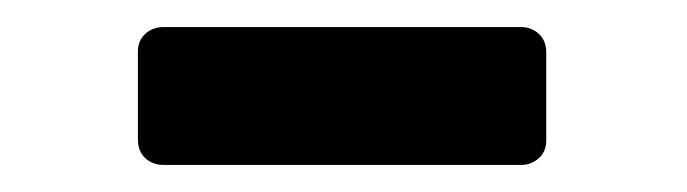

<svg xmlns="http://www.w3.org/2000/svg" viewBox="-20 -379 508 142"><path d="M101 -257Q93 -257 87.5 -262Q82 -267 82 -276V-341Q82 -349 87.5 -354Q93 -359 101 -359H365Q373 -359 378.5 -354Q384 -349 384 -340V-275Q384 -267 378.5 -262Q373 -257 365 -257Z"/></svg>

Font: Miriam Libre SemiBold
Style: Regular
Weight: 600
Version: Version 2.000